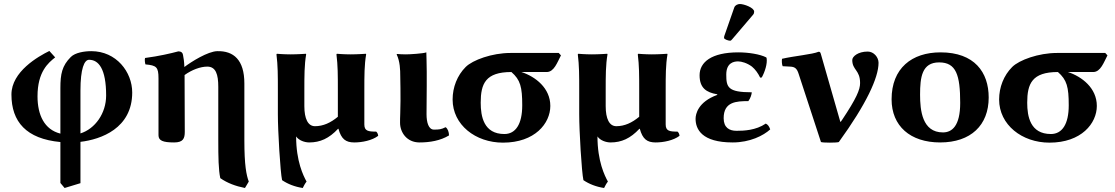

<svg xmlns="http://www.w3.org/2000/svg" viewBox="-20 -700 5559 957"><path d="M302 237 381 213V7C483 -5 639 -60 639 -239C639 -341 560 -445 435 -445C401 -445 355 -438 333 -416C289 -372 281 -331 281 -261V-34C201 -54 167 -127 167 -220C167 -343 221 -387 255 -414L226 -446C171 -419 37 -343 37 -229C37 -93 111 -8 281 8V212ZM509 -224C509 -135 454 -58 381 -35V-248C381 -358 400 -402 424 -402C471 -402 509 -358 509 -224Z M901 -43C901 -43 900 -229 900 -321V-326C936 -352 979 -368 1013 -368C1056 -368 1068 -329 1068 -267V0C1068 83 1069 147 1078 188C1114 213 1155 228 1201 237L1220 205C1208 173 1198 124 1198 0V-284C1198 -402 1144 -447 1063 -445C1016 -444 933 -392 899 -366C898 -393 895 -413 892 -427C890 -438 883 -444 869 -444C832 -434 772 -420 703 -411C700 -403 703 -384 705 -379C760 -374 770 -366 770 -309C770 -215 770 -26 770 -26C770 1 792 10 848 10C893 10 901 -10 901 -43Z M1497 -248C1497 -323 1497 -376 1506 -429L1505 -432C1505 -432 1463 -429 1428 -429C1394 -429 1360 -432 1360 -432L1358 -429C1365 -373 1365 -325 1365 -249V-130C1365 -47 1377 157 1386 198C1414 217 1449 231 1489 237C1494 227 1500 215 1508 205C1492 176 1456 104 1456 -20C1469 0 1499 10 1521 10C1576 10 1620 -10 1665 -58H1667C1681 -7 1703 10 1746 10C1785 10 1835 0 1865 -23C1864 -32 1861 -39 1855 -44C1815 -44 1796 -47 1796 -80V-249C1796 -324 1796 -376 1805 -429L1804 -432C1804 -432 1762 -429 1727 -429C1693 -429 1659 -432 1659 -432L1657 -429C1664 -373 1664 -326 1664 -250V-118C1628 -88 1591 -71 1550 -71C1515 -71 1497 -108 1497 -171Z M1976 -261C1977 -222 1976 -173 1975 -135C1974 -115 1974 -99 1974 -88C1974 -41 2007 10 2071 10C2123 10 2175 1 2218 -25C2218 -41 2212 -59 2201 -66C2179 -55 2169 -54 2143 -54C2116 -54 2106 -90 2106 -131C2106 -161 2107 -212 2107 -272V-343C2107 -375 2105 -439 2105 -439C2090 -433 2022 -429 2003 -429C1991 -429 1965 -430 1959 -431L1957 -429C1974 -394 1975 -350 1975 -322Z M2705 -341C2742 -341 2758 -390 2776 -424L2765 -436H2524C2433 -436 2336 -401 2301 -366C2259 -324 2236 -265 2236 -204C2236 -78 2350 11 2487 11C2646 11 2723 -85 2723 -172C2723 -261 2649 -318 2579 -341ZM2494 -32C2391 -32 2376 -120 2376 -188C2376 -283 2400 -341 2529 -341C2574 -302 2583 -266 2583 -175C2583 -81 2550 -32 2494 -32Z M2999 -248C2999 -323 2999 -376 3008 -429L3007 -432C3007 -432 2965 -429 2930 -429C2896 -429 2862 -432 2862 -432L2860 -429C2867 -373 2867 -325 2867 -249V-130C2867 -47 2879 157 2888 198C2916 217 2951 231 2991 237C2996 227 3002 215 3010 205C2994 176 2958 104 2958 -20C2971 0 3001 10 3023 10C3078 10 3122 -10 3167 -58H3169C3183 -7 3205 10 3248 10C3287 10 3337 0 3367 -23C3366 -32 3363 -39 3357 -44C3317 -44 3298 -47 3298 -80V-249C3298 -324 3298 -376 3307 -429L3306 -432C3306 -432 3264 -429 3229 -429C3195 -429 3161 -432 3161 -432L3159 -429C3166 -373 3166 -326 3166 -250V-118C3130 -88 3093 -71 3052 -71C3017 -71 2999 -108 2999 -171Z M3659 -394C3676 -394 3704 -386 3728 -368C3745 -354 3759 -334 3769 -313L3777 -314C3792 -341 3806 -383 3801 -411L3799 -414C3768 -430 3710 -439 3660 -439C3526 -439 3467 -390 3467 -325C3467 -261 3501 -239 3555 -230V-227C3459 -192 3447 -131 3447 -108C3447 -56 3478 10 3632 10C3718 10 3785 -24 3819 -55C3814 -69 3809 -78 3797 -84C3747 -50 3687 -48 3651 -48C3615 -48 3587 -64 3587 -111C3587 -193 3650 -196 3710 -196C3721 -210 3727 -231 3727 -240C3608 -240 3600 -265 3600 -328C3600 -386 3636 -394 3659 -394ZM3668 -680C3657 -680 3644 -674 3640 -663L3590 -520C3589 -517 3589 -512 3589 -511C3589 -504 3611 -497 3619 -497C3623 -497 3627 -501 3630 -505L3734 -627C3738 -632 3739 -637 3739 -642C3739 -662 3688 -680 3668 -680Z M3961 -331 4072 8C4082 12 4151 12 4161 8C4298 -181 4359 -313 4359 -387C4359 -415 4335 -443 4305 -443C4256 -443 4228 -418 4228 -401C4228 -350 4267 -352 4267 -286C4267 -253 4249 -210 4177 -102C4176 -100 4175 -99 4174 -98C4170 -91 4169 -90 4167 -98L4072 -429C4069 -440 4067 -442 4060 -442C4030 -429 3938 -421 3878 -407C3876 -399 3877 -378 3881 -370L3918 -368C3941 -367 3952 -360 3961 -331Z M4424 -205C4424 -72 4517 10 4666 10C4819 10 4908 -76 4908 -214C4908 -340 4837 -439 4668 -439C4525 -439 4424 -360 4424 -205ZM4661 -389C4746 -389 4766 -326 4766 -187C4766 -72 4725 -40 4680 -40C4576 -40 4566 -151 4566 -228C4566 -315 4575 -389 4661 -389Z M5429 -341C5466 -341 5482 -390 5500 -424L5489 -436H5248C5157 -436 5060 -401 5025 -366C4983 -324 4960 -265 4960 -204C4960 -78 5074 11 5211 11C5370 11 5447 -85 5447 -172C5447 -261 5373 -318 5303 -341ZM5218 -32C5115 -32 5100 -120 5100 -188C5100 -283 5124 -341 5253 -341C5298 -302 5307 -266 5307 -175C5307 -81 5274 -32 5218 -32Z"/></svg>

Font: Libertinus Sans
Style: Bold
Weight: 700
Designer: Philipp H. Poll, Khaled Hosny
Foundry: Caleb Maclennan
Version: Version 7.050;RELEASE